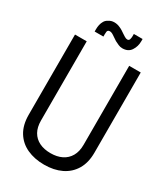

<svg xmlns="http://www.w3.org/2000/svg" viewBox="-214 -961 926 1065"><g transform="rotate(30 249.5 -428.5)"><path d="M319 -866V-851Q319 -841 316 -831Q313 -821 302 -821Q294 -821 283 -828Q272 -835 269 -837Q259 -844 249.5 -850Q240 -856 230 -860Q213 -868 193.5 -868Q174 -868 159 -858Q145 -851 137.5 -838.5Q130 -826 127 -812Q124 -798 124 -784V-769H180V-784Q180 -791 181 -799.5Q182 -808 189 -811Q196 -814 204.5 -811.5Q213 -809 220 -804Q227 -800 236.5 -793Q246 -786 253 -782Q265 -776 277 -770.5Q289 -765 303 -765Q340 -765 357.5 -791.5Q375 -818 375 -851V-866ZM459 -186V-700H385V-194Q385 -151 368 -121.5Q351 -92 320.5 -77Q290 -62 249 -62Q207 -62 176.5 -77Q146 -92 129.5 -121Q113 -150 113 -193V-700H38V-186Q38 -121 65 -77Q92 -33 140 -11Q188 11 250 11Q312 11 359 -11.5Q406 -34 432.5 -78Q459 -122 459 -186Z"/></g></svg>

Font: Advent Pro Medium
Style: Regular
Weight: 500
Designer: VivaRado, Andreas Kalpakidis
Foundry: VivaRado, Andreas Kalpakidis
Version: Version 3.000